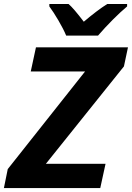

<svg xmlns="http://www.w3.org/2000/svg" viewBox="-53 -954 669 974"><path d="M-13.7 -96.2 378.4 -591.3H103L129.4 -713.9H596.2L575.7 -617.2L179.7 -123H482.4L455.6 0H-33.2ZM197.3 -921.4V-933.6H294.9Q319.8 -912.6 372.1 -843.8Q438.5 -900.4 490.7 -933.6H591.8V-921.4Q558.6 -893.6 519.3 -854.2Q480 -814.9 444.3 -773.4H282.7Q269 -806.6 243.2 -850.6Q217.3 -894.5 197.3 -921.4Z"/></svg>

Font: Viking Open Sans
Style: Bold Italic
Weight: 700
Italic angle: -12°
Foundry: Ascender Corporation
Version: Version 2.000